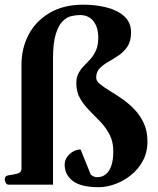

<svg xmlns="http://www.w3.org/2000/svg" viewBox="-23 -781 667 812"><path d="M13.7 0Q5.4 0 1.2 -8.1Q-2.9 -16.1 -2.9 -21.5Q-2.9 -37.6 13.2 -39.6Q31.2 -42 49.6 -46.6Q67.9 -51.3 67.9 -67.4V-507.8Q67.9 -577.1 98.1 -634.5Q128.4 -691.9 187 -726.6Q245.6 -761.2 329.6 -761.2Q381.8 -761.2 428 -749.5Q474.1 -737.8 502.7 -711.9Q531.2 -686 531.2 -644.5Q531.2 -607.4 516.4 -584.7Q501.5 -562 479.5 -547.1Q457.5 -532.2 435.5 -519.8Q413.6 -507.3 398.7 -492.2Q383.8 -477.1 383.8 -452.6Q383.8 -439 399.2 -426Q414.6 -413.1 439.5 -397.9Q464.4 -382.8 492.2 -363.8Q520 -344.7 544.7 -319.3Q569.3 -293.9 585 -260.5Q600.6 -227.1 600.6 -183.1Q600.6 -136.7 581.1 -100.6Q561.5 -64.5 530 -39.6Q498.5 -14.6 462.6 -2Q426.8 10.7 394.5 10.7Q318.8 10.7 284.7 -15.9Q250.5 -42.5 250.5 -84.5Q250.5 -102.1 260.5 -116.7Q270.5 -131.3 286.1 -140.1Q301.8 -148.9 317.9 -148.9L360.8 -42.5Q360.8 -42.5 368.7 -37.1Q376.5 -31.7 389.2 -31.7Q408.7 -31.7 423.8 -43.5Q439 -55.2 447.5 -79.3Q456.1 -103.5 456.1 -141.1Q456.1 -182.1 440.4 -211.9Q424.8 -241.7 401.4 -266.1Q377.9 -290.5 354.5 -314.2Q331.1 -337.9 315.4 -365.2Q299.8 -392.6 299.8 -429.2Q299.8 -454.6 309.3 -471.7Q318.8 -488.8 332.5 -502.7Q346.2 -516.6 359.9 -531.7Q373.5 -546.9 383.1 -568.4Q392.6 -589.8 392.6 -622.6Q392.6 -665 372.3 -691.2Q352.1 -717.3 315.4 -717.3Q299.3 -717.3 279.8 -713.1Q260.3 -709 242.4 -691.7Q224.6 -674.3 212.9 -637Q201.2 -599.6 201.2 -533.7V0Z"/></svg>

Font: Gelasio SemiBold
Style: Regular
Weight: 600
Designer: Eben Sorkin
Foundry: Eben Sorkin
Version: Version 1.008